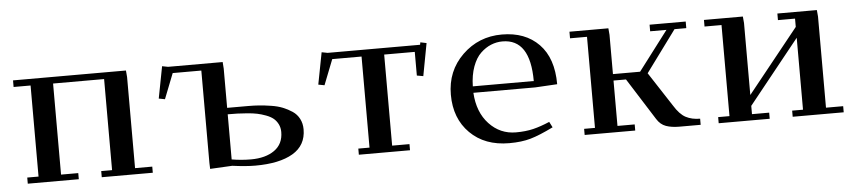

<svg xmlns="http://www.w3.org/2000/svg" viewBox="-35 -626 3597 809"><g transform="rotate(-5 1763.5 -222.0)"><path d="M32.2 -411.1V-439H509.8L512.2 -411.1V-25.9H585V0H369.1V-25.9H415V-411.1H199.2V-25.9H272V0H56.2V-25.9H104V-411.1Z M637.2 -309.1 663.1 -443.8 688 -439H918.9L920.9 -411.1V-245.1H1009.8Q1034.7 -245.1 1056.9 -243.4Q1079.1 -241.7 1106.2 -237.5Q1133.3 -233.4 1154.8 -224.9Q1176.3 -216.3 1194.8 -203.9Q1213.4 -191.4 1223.6 -171.6Q1233.9 -151.9 1233.9 -127Q1233.9 -59.1 1177 -25.6Q1120.1 7.8 1018.1 7.8Q978.5 7.8 920.9 0L827.1 4.9L826.2 -20V-411.1H705.1L663.1 -304.2ZM920.9 -26.9Q961.4 -20 1002 -20Q1064 -20 1101.6 -46.6Q1139.2 -73.2 1139.2 -124Q1139.2 -142.6 1131.6 -157.5Q1124 -172.4 1112.3 -181.9Q1100.6 -191.4 1081.5 -198.5Q1062.5 -205.6 1045.2 -209.2Q1027.8 -212.9 1003.4 -214.8Q979 -216.8 961.9 -217.3Q944.8 -217.8 920.9 -217.8Z M1312 -309.1 1337.9 -443.8 1362.8 -439H1753.9L1755.9 -449.2L1781.7 -443.8L1755.9 -306.2L1729 -311V-411.1H1599.6V-25.9H1672.9V0H1456.5V-25.9H1503.9V-411.1H1379.9L1337.9 -304.2Z M2100.6 -452.1Q2199.2 -452.1 2257.1 -392.8Q2314.9 -333.5 2314.9 -223.1L2221.7 -217.8H1960Q1964.8 -135.3 2011.2 -85.7Q2057.6 -36.1 2124.5 -36.1Q2165.5 -36.1 2197.8 -43.9Q2230 -51.8 2267.6 -67.9L2279.8 -43.9Q2221.2 -15.1 2183.1 -4.2Q2145 6.8 2092.8 6.8Q1989.3 6.8 1927 -55.2Q1864.7 -117.2 1864.7 -217.8Q1864.7 -318.4 1933.6 -385.3Q2002.4 -452.1 2100.6 -452.1ZM1960 -245.1H2217.8Q2217.8 -422.9 2100.6 -422.9Q2075.7 -422.9 2052.2 -413.3Q2028.8 -403.8 2008.1 -384Q1987.3 -364.3 1974.1 -328.4Q1960.9 -292.5 1960 -245.1Z M2385.7 -411.1V-439H2550.3L2552.7 -411.1V-245.1H2667.5L2793.5 -411.1H2724.6V-439H2877.4V-411.1H2827.6L2698.7 -235.8L2792.5 -91.8Q2816.4 -52.7 2842 -39.3Q2867.7 -25.9 2902.3 -25.9V0H2812.5Q2779.3 0 2755.9 -8.3Q2732.4 -16.6 2717.3 -41L2605.5 -217.8H2552.7V-25.9H2625.5V0H2411.6V-25.9H2457.5V-411.1Z M2954.6 -411.1V-439H3119.1L3121.6 -411.1V-106.9L3337.4 -376V-411.1H3265.1V-439H3432.1L3434.6 -411.1V-25.9H3507.3V0H3291.5V-25.9H3337.4V-330.1L3121.6 -61V-25.9H3194.3V0H2978.5V-25.9H3026.4V-411.1Z"/></g></svg>

Font: Dehuti Alt
Style: Bold
Weight: 700
Version: Version 1.2